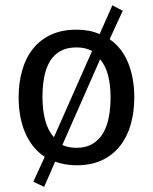

<svg xmlns="http://www.w3.org/2000/svg" viewBox="-20 -619 585 735"><path d="M272.9 -505.4Q297.9 -505.4 320.1 -501.2Q342.3 -497.1 361.3 -488.3L410.2 -598.6L450.2 -577.6Q448.2 -573.7 443.4 -563.5Q438.5 -553.2 431.6 -538.3Q424.8 -523.4 416.5 -505.4Q408.2 -487.3 399.9 -468.8Q447.8 -435.5 470.9 -377.4Q494.1 -319.3 494.1 -246.1Q494.1 -190.9 480.7 -143.3Q467.3 -95.7 439.9 -60.8Q412.6 -25.9 371.1 -6.1Q329.6 13.7 272.9 13.7Q249.5 13.7 229.2 10Q209 6.3 190.9 0Q175.3 36.6 164.1 62Q152.8 87.4 148.9 96.2L107.4 76.7L151.4 -18.6Q126 -35.2 107.2 -58.8Q88.4 -82.5 75.9 -111.8Q63.5 -141.1 57.4 -175Q51.3 -209 51.3 -246.1Q51.3 -301.8 64.7 -349.1Q78.1 -396.5 105.5 -431.4Q132.8 -466.3 174.6 -485.8Q216.3 -505.4 272.9 -505.4ZM142.6 -247.1Q142.6 -199.2 152.8 -159.4Q163.1 -119.6 186.5 -93.8L332.5 -423.8Q319.8 -430.7 305.2 -434.1Q290.5 -437.5 272.9 -437.5Q236.3 -437.5 211.4 -423.6Q186.5 -409.7 171.1 -384.3Q155.8 -358.9 149.2 -324Q142.6 -289.1 142.6 -247.1ZM272.9 -53.2Q309.6 -53.2 334.5 -68.4Q359.4 -83.5 374.8 -109.6Q390.1 -135.7 396.7 -171.1Q403.3 -206.5 403.3 -247.1Q403.3 -293 393.8 -330.1Q384.3 -367.2 363.3 -392.1L218.8 -64Q241.7 -53.2 272.9 -53.2Z"/></svg>

Font: Mako
Style: Regular
Weight: 400
Designer: vernon adams
Foundry: vernon adams
Version: Version 1.000